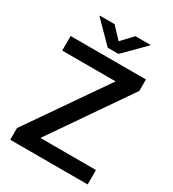

<svg xmlns="http://www.w3.org/2000/svg" viewBox="-212 -1019 1027 1137"><g transform="rotate(30 301.0 -451.0)"><path d="M231.9 -901.9H131.3V-897.5L266.6 -760.7H339.8L476.1 -897V-901.9H374.5L303.2 -826.2ZM556.6 -632.8V-710.9H41.5V-611.3H406.7L39.1 -80.1V0H568.4V-98.6H188.5Z"/></g></svg>

Font: Roboto Medium
Style: Regular
Weight: 500
Designer: Google
Version: Version 2.137; 2017